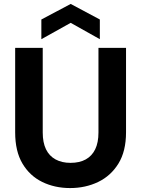

<svg xmlns="http://www.w3.org/2000/svg" viewBox="-20 -943 717 975"><path d="M336 12Q258 12 194.5 -19Q131 -50 94 -112.5Q57 -175 57 -271V-700H197V-270Q197 -219 213.5 -185Q230 -151 262 -133.5Q294 -116 338 -116Q384 -116 415.5 -133.5Q447 -151 463.5 -185Q480 -219 480 -270V-700H620V-271Q620 -175 581.5 -112.5Q543 -50 478.5 -19Q414 12 336 12ZM190 -744V-844L339 -923L487 -844V-744L339 -827Z"/></svg>

Font: DM Sans 28pt ExtraBold
Style: Regular
Weight: 800
Version: Version 4.004;gftools[0.9.30]